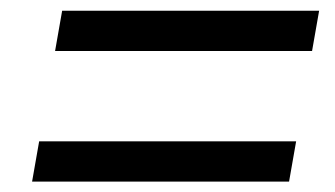

<svg xmlns="http://www.w3.org/2000/svg" viewBox="-20 -526 626 359"><path d="M40 -186.5 53.2 -261.7H533.7L520.5 -186.5ZM83 -430.7 96.2 -505.9H576.7L563.5 -430.7Z"/></svg>

Font: Cascadia Mono PL SemiLight
Style: Italic
Weight: 350
Italic angle: -10°
Monospace: yes
Designer: Aaron Bell
Foundry: Saja Typeworks
Version: Version 2404.023; ttfautohint (v1.8.4)